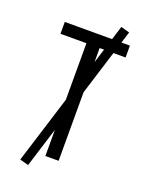

<svg xmlns="http://www.w3.org/2000/svg" viewBox="-164 -900 828 1064"><g transform="rotate(20 250.0 -368.0)"><path d="M211 0V-665H58V-735H442V-665H289V0ZM138 80 87 66 362 -816 413 -802Z"/></g></svg>

Font: Moesevka
Style: Regular
Weight: 400
Monospace: yes
Designer: Belleve Invis
Foundry: Belleve Invis
Version: Version 32.5.0; ttfautohint (v1.8.4)